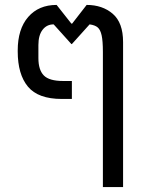

<svg xmlns="http://www.w3.org/2000/svg" viewBox="-20 -602 614 780"><path d="M398 -391Q398 -435 393 -458Q388 -481 377 -490.5Q366 -500 344 -503L272 -423H270L198 -503Q170 -503 153 -481Q136 -459 136 -419V-366Q136 -318 158 -295.5Q180 -273 236 -273H272V-200H231Q135 -200 93.5 -250Q52 -300 52 -393V-397Q52 -484 94.5 -533Q137 -582 210 -582L270 -506H273L332 -582Q396 -582 438 -546Q480 -510 480 -431V158H398Z"/></svg>

Font: Anuphan
Style: Regular
Weight: 400
Designer: Cadson Demak
Version: Version 3.001;July 28, 2024;FontCreator 15.0.0.2974 64-bit